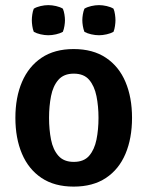

<svg xmlns="http://www.w3.org/2000/svg" viewBox="-20 -696 560 730"><path d="M482 -248Q482 -170 457 -111Q432 -52 382.5 -19.2Q333 13.5 260 13.5Q187 13.5 137.8 -19.5Q88.5 -52.5 63.5 -111.5Q38.5 -170.5 38.5 -248Q38.5 -326 63.8 -384.8Q89 -443.5 138.2 -476.5Q187.5 -509.5 260 -509.5Q333.5 -509.5 383 -476.2Q432.5 -443 457.2 -384.2Q482 -325.5 482 -248ZM166.5 -248Q166.5 -203.5 174 -165.2Q181.5 -127 202 -103.8Q222.5 -80.5 260.5 -80.5Q299 -80.5 319 -103.8Q339 -127 346.8 -165.2Q354.5 -203.5 354.5 -248Q354.5 -292 346.8 -330.5Q339 -369 319 -392.5Q299 -416 260.5 -416Q222.5 -416 202 -392.5Q181.5 -369 174 -330.5Q166.5 -292 166.5 -248ZM101 -619Q101 -629 102.8 -641.2Q104.5 -653.5 108.5 -663Q119 -669.5 134.5 -673Q150 -676.5 163.5 -676.5Q177.5 -676.5 193 -673Q208.5 -669.5 219 -663Q223 -653.5 225 -641.2Q227 -629 227 -619Q227 -609.5 225 -597.2Q223 -585 219 -575Q208.5 -569 193 -565.5Q177.5 -562 163.5 -562Q150 -562 134.5 -565.5Q119 -569 108.5 -575Q104.5 -585 102.8 -597.2Q101 -609.5 101 -619ZM293 -619Q293 -629 295 -641.2Q297 -653.5 301 -663Q311.5 -669.5 327 -673Q342.5 -676.5 356.5 -676.5Q370 -676.5 385.5 -673Q401 -669.5 411.5 -663Q415.5 -653.5 417.2 -641.2Q419 -629 419 -619Q419 -609.5 417.2 -597.2Q415.5 -585 411.5 -575Q401 -569 385.5 -565.5Q370 -562 356.5 -562Q342.5 -562 327 -565.5Q311.5 -569 301 -575Q297 -585 295 -597.2Q293 -609.5 293 -619Z"/></svg>

Font: Signika Negative Light SemiBold
Style: Regular
Weight: 600
Version: Version 2.001